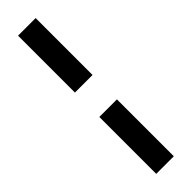

<svg xmlns="http://www.w3.org/2000/svg" viewBox="-329 -765 957 957"><g transform="rotate(-45 149.5 -287.0)"><path d="M211 -373H87V-774H211ZM211 200H87V-201H211Z"/></g></svg>

Font: r_Neptun CAT
Style: Regular
Weight: 400
Foundry: Peter Wiegel, CAT-Fonts
Version: Version 1.000;June 8, 2024;FontCreator 14.0.0.2814 32-bit